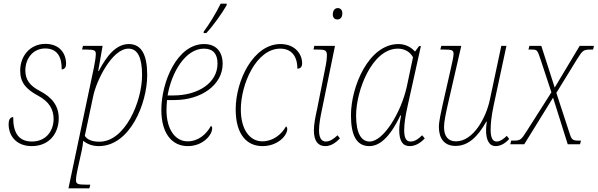

<svg xmlns="http://www.w3.org/2000/svg" viewBox="-20 -786 3256 1046"><path d="M153 10C249 10 300 -60 300 -142C300 -210 263 -256 198 -290C142 -319 119 -351 118 -401C118 -470 162 -522 226 -522C298 -522 317 -467 316 -408C331 -408 340 -419 340 -438C340 -495 305 -547 227 -547C146 -547 90 -483 90 -401C90 -336 122 -300 187 -265C249 -232 272 -189 272 -138C272 -71 229 -15 154 -15C78 -15 51 -68 52 -148C38 -148 27 -138 27 -109C27 -45 70 10 153 10Z M492 -420 353 240H467L472 220H450C403 220 394 216 394 195C394 179 399 154 403 135L426 31C430 11 432 -5 433 -19C454 -2 482 10 518 10C689 10 782 -224 782 -377C782 -489 750 -546 682 -546C614 -546 563 -485 518 -399H515L539 -536H432L427 -516H448C495 -516 502 -511 502 -492C502 -476 497 -445 492 -420ZM522 -14C482 -14 455 -25 442 -46L488 -263C506 -349 591 -521 680 -521C731 -521 754 -470 754 -377C754 -232 661 -14 522 -14Z M1089 -606H1104C1144 -649 1190 -714 1215 -758V-766H1182C1155 -711 1121 -656 1090 -614ZM1003 10C1086 10 1136 -51 1136 -87C1136 -93 1133 -99 1129 -100C1104 -54 1060 -16 1002 -16C936 -16 887 -79 887 -187C887 -203 889 -230 890 -241H931C1078 -241 1193 -325 1193 -438C1193 -506 1156 -546 1092 -546C944 -546 859 -338 859 -187C859 -55 920 10 1003 10ZM924 -266H893C915 -394 991 -521 1091 -521C1141 -521 1165 -492 1165 -440C1165 -334 1059 -266 924 -266Z M1410 10C1494 10 1545 -48 1545 -83C1545 -90 1542 -96 1538 -97C1513 -53 1467 -16 1409 -16C1343 -16 1292 -77 1292 -190C1292 -326 1375 -521 1507 -521C1567 -521 1600 -481 1600 -412C1616 -412 1626 -421 1626 -441C1626 -492 1587 -546 1508 -546C1360 -546 1264 -347 1264 -190C1264 -53 1325 10 1410 10Z M1818 -680C1832 -680 1845 -689 1845 -714C1845 -732 1834 -742 1820 -742C1804 -742 1793 -728 1793 -707C1793 -689 1804 -680 1818 -680ZM1752 10C1782 10 1808 -7 1832 -32L1819 -49C1796 -28 1777 -15 1755 -15C1731 -15 1718 -36 1718 -76C1718 -110 1726 -152 1735 -194L1805 -536H1692L1688 -516H1708C1754 -516 1761 -512 1761 -482C1761 -468 1758 -446 1755 -431L1708 -194C1698 -149 1690 -109 1690 -76C1690 -16 1714 10 1752 10Z M1992 10C2044 10 2101 -31 2161 -157H2165C2160 -131 2155 -102 2155 -78C2155 -19 2173 10 2212 10C2241 10 2269 -5 2294 -32L2280 -49C2254 -24 2236 -15 2216 -15C2190 -15 2182 -39 2182 -78C2182 -112 2189 -157 2199 -201L2273 -535H2263L2241 -505C2221 -528 2190 -546 2151 -546C1989 -546 1892 -315 1892 -158C1892 -49 1922 10 1992 10ZM1994 -15C1949 -15 1920 -58 1920 -157C1920 -291 2006 -521 2148 -521C2183 -521 2214 -504 2230 -474L2196 -313C2164 -170 2068 -15 1994 -15Z M2681 10C2708 10 2735 -7 2754 -29L2741 -46C2723 -28 2703 -15 2686 -15C2663 -15 2653 -37 2653 -79C2653 -112 2657 -152 2669 -210L2739 -536H2711L2649 -244C2628 -143 2558 -16 2464 -16C2421 -16 2399 -44 2399 -94C2399 -123 2410 -174 2420 -218L2493 -536H2384L2379 -516H2398C2442 -516 2451 -513 2451 -492C2451 -479 2444 -447 2436 -412L2392 -218C2383 -176 2371 -125 2371 -95C2371 -37 2396 9 2462 9C2531 9 2583 -41 2629 -123H2632C2629 -101 2628 -88 2628 -77C2628 -26 2643 10 2681 10Z M2760 0H2836L2993 -254L3073 0H3140L3145 -20H3131C3095 -20 3093 -28 3079 -72L3011 -280L3124 -464C3155 -513 3158 -516 3202 -516H3211L3216 -536H3138L3002 -309L2929 -536H2864L2859 -516H2877C2906 -516 2908 -514 2926 -459L2984 -283L2849 -71C2819 -23 2814 -20 2776 -20H2765Z"/></svg>

Font: Noto Serif SemiCondensed Thin
Style: Italic
Weight: 100
Width: 4
Italic angle: -12°
Designer: Monotype Design Team
Foundry: Monotype Imaging Inc.
Version: Version 2.013